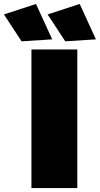

<svg xmlns="http://www.w3.org/2000/svg" viewBox="-109 -951 505 971"><path d="M50 -701H282V0H50ZM294 -931 376 -752 221 -742 132 -878ZM73 -931 155 -752 0 -742 -89 -878Z"/></svg>

Font: Alexandria Black
Style: Regular
Weight: 900
Designer: Mohamed Gaber
Foundry: Kief Type Foundry
Version: Version 5.100